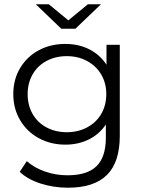

<svg xmlns="http://www.w3.org/2000/svg" viewBox="-20 -693 671 896"><path d="M539 -484V-59Q539 64 479 123.5Q419 183 297 183Q230 183 169.5 163.5Q109 144 72 109L105 59Q140 90 190 107.5Q240 125 295 125Q387 125 430.5 82.5Q474 40 474 -51V-112Q443 -66 394 -42Q345 -18 285 -18Q217 -18 161.5 -48Q106 -78 74 -132Q42 -186 42 -254Q42 -322 74 -375.5Q106 -429 161 -458.5Q216 -488 285 -488Q347 -488 396.5 -463Q446 -438 477 -391V-484ZM292 -431Q239 -431 197 -408.5Q155 -386 132 -345.5Q109 -305 109 -253.5Q109 -202 132 -161.5Q155 -121 197 -98.5Q239 -76 291.5 -76Q344 -76 386.5 -98.5Q429 -121 452.5 -161.5Q476 -202 476 -253.5Q476 -305 452.5 -345Q429 -385 387 -408Q345 -431 292 -431ZM451 -673 332 -559H266L147 -673H208L299 -598L390 -673Z"/></svg>

Font: Montserrat Ace
Style: Regular
Weight: 400
Designer: Julieta Ulanovsky
Foundry: Julieta Ulanovsky
Version: Version 1